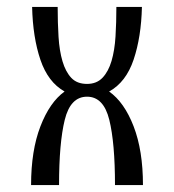

<svg xmlns="http://www.w3.org/2000/svg" viewBox="-20 -536 504 556"><path d="M232 -256Q184 -256 167.5 -189Q151 -122 151 0H70Q70 -100 97 -170Q124 -240 167 -271Q119 -298 97 -363Q75 -428 73 -516H147Q147 -470 149.5 -429.5Q152 -389 161 -358.5Q170 -328 186.5 -310.5Q203 -293 232 -293Q260 -293 277 -311Q294 -329 303 -359.5Q312 -390 314.5 -430.5Q317 -471 317 -516H391Q389 -429 367 -363.5Q345 -298 296 -271Q340 -240 367 -170Q394 -100 394 0H313Q313 -122 296.5 -189Q280 -256 232 -256Z"/></svg>

Font: Combo
Style: Regular
Weight: 400
Designer: Eduardo Rodriguez Tunni
Foundry: Eduardo Rodriguez Tunni
Version: Version 1.001